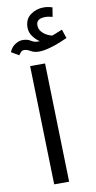

<svg xmlns="http://www.w3.org/2000/svg" viewBox="-118 -983 510 1025"><g transform="rotate(-10 136.5 -470.0)"><path d="M25 -711 -16 -735Q-4 -763 17 -775.5Q38 -788 56 -788Q82 -788 99 -777Q116 -766 134 -766Q137 -766 140 -766Q143 -766 146 -766Q126 -779 110 -800.5Q94 -822 94 -849Q94 -894 125.5 -917Q157 -940 197 -940Q220 -940 244 -932L236 -882Q226 -884 217 -886Q208 -888 197 -888Q148 -888 148 -852Q148 -832 160 -817.5Q172 -803 188.5 -794.5Q205 -786 217 -784Q233 -790 246.5 -795.5Q260 -801 273 -806L289 -758Q279 -753 251 -741.5Q223 -730 190.5 -721Q158 -712 133 -712Q107 -712 88.5 -723Q70 -734 56 -734Q45 -734 39 -728Q33 -722 25 -711ZM89 0 72 -644H153L170 0Z"/></g></svg>

Font: Go Noto Kurrent-Regular
Style: Regular
Weight: 400
Designer: Monotype Design Team
Foundry: Monotype Imaging Inc.
Version: Version 2.012; ttfautohint (v1.8.4.7-5d5b)